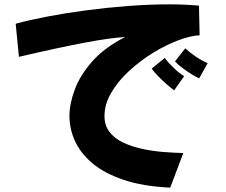

<svg xmlns="http://www.w3.org/2000/svg" viewBox="-20 -805 1040 882"><path d="M762 57Q636 51 547.5 21Q459 -9 404.5 -55Q350 -101 324.5 -157Q299 -213 299 -273Q299 -327 323 -392.5Q347 -458 403 -522Q459 -586 555 -635Q486 -631 369 -609Q252 -587 67 -544L52 -696Q114 -713 197.5 -729Q281 -745 375.5 -757.5Q470 -770 568 -777.5Q666 -785 756 -785Q830 -785 894 -779L897 -643Q855 -641 798 -619.5Q741 -598 682.5 -562Q624 -526 573 -479Q522 -432 491 -379Q460 -326 460 -272Q460 -229 483 -199Q506 -169 545 -150.5Q584 -132 631.5 -121.5Q679 -111 728.5 -107Q778 -103 822 -102ZM895 -445Q883 -450 861 -463.5Q839 -477 817 -493.5Q795 -510 784 -523L831 -583Q849 -566 878 -546Q907 -526 934 -515ZM780 -390Q770 -397 748.5 -415.5Q727 -434 706.5 -455Q686 -476 677 -490L737 -539Q751 -519 776.5 -494.5Q802 -470 826 -455Z"/></svg>

Font: Mochiy Pop One
Style: Regular
Weight: 400
Designer: FONTDASU
Foundry: FONTDASU / Google Inc. / Adobe
Version: Version 2.000